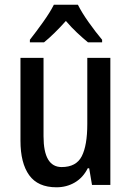

<svg xmlns="http://www.w3.org/2000/svg" viewBox="-20 -786 559 816"><path d="M449 -540V0H371L359 -71H353Q333 -31 298 -10.5Q263 10 220 10Q141 10 104 -41.5Q67 -93 67 -188V-540H165V-207Q165 -76 242 -76Q304 -76 327.5 -122Q351 -168 351 -259V-540ZM311 -766Q328 -732 357.5 -690.5Q387 -649 414 -617V-606H354Q332 -624 307.5 -647Q283 -670 260 -697Q236 -670 211.5 -646Q187 -622 167 -606H107V-617Q133 -650 163 -692Q193 -734 209 -766Z"/></svg>

Font: Noto Sans Telugu Condensed Medium
Style: Regular
Weight: 500
Width: 3
Designer: Jelle Bosma - Monotype Design Team
Foundry: Monotype Imaging Inc.
Version: Version 2.005; ttfautohint (v1.8.4.7-5d5b)